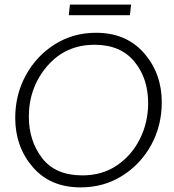

<svg xmlns="http://www.w3.org/2000/svg" viewBox="-20 -802 756 832"><path d="M283 -782H548L543 -736H278ZM396 -660Q527 -660 604 -572Q681 -484 681 -359Q681 -258 635.5 -174.5Q590 -91 510 -40.5Q430 10 329 10Q198 10 122 -78Q46 -166 46 -291Q46 -392 92 -476Q138 -560 217.5 -610Q297 -660 396 -660ZM337 -42Q423 -42 487 -85.5Q551 -129 586.5 -200.5Q622 -272 622 -355Q622 -463 562 -535.5Q502 -608 390 -608Q264 -608 184.5 -515.5Q105 -423 105 -296Q105 -192 162.5 -117Q220 -42 337 -42Z"/></svg>

Font: Zilla Slab Light
Style: Italic
Weight: 300
Italic angle: -6°
Designer: Typotheque.com
Foundry: Typotheque type foundry
Version: Version 1.1; 2017; ttfautohint (v1.6)